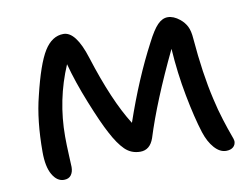

<svg xmlns="http://www.w3.org/2000/svg" viewBox="-62 -595 905 693"><g transform="rotate(-10 390.0 -248.5)"><path d="M120.1 11.2Q94.7 11.2 77.9 -17.8Q61 -46.9 61 -101.1Q61 -217.3 83 -303.2Q109.9 -416 138.4 -461.9Q167 -507.8 209 -507.8Q254.4 -507.8 286.1 -407.2Q338.9 -240.2 397 -148.9Q449.7 -302.7 513.2 -422.9Q535.2 -466.3 552.7 -484.1Q570.3 -502 589.8 -502Q611.3 -502 633.8 -483.9Q648.9 -471.7 657.5 -455.1Q666 -438.5 668 -409.2Q678.7 -279.3 701.2 -183.1Q710.4 -141.6 722.7 -103Q734.9 -64.5 742.4 -44.7Q750 -24.9 750 -20Q750 -6.3 740.7 1.7Q731.4 9.8 714.8 9.8Q691.9 9.8 671.9 -12.7Q651.9 -35.2 640.1 -71.8Q622.1 -128.4 606 -212.6Q589.8 -296.9 584 -387.2Q499 -210 459 -82Q444.8 -41 409.2 -41Q376 -41 353 -63.5Q330.1 -85.9 307.1 -129.9Q285.6 -169.4 253.2 -250.2Q220.7 -331.1 203.1 -397.9Q150.9 -275.9 150.9 -142.1Q150.9 -112.8 152.8 -74.5Q154.8 -36.1 154.8 -29.8Q154.8 -11.7 146.2 -0.2Q137.7 11.2 120.1 11.2Z"/></g></svg>

Font: Shantell Sans Normal
Style: Regular
Weight: 400
Designer: Stephen Nixon, Anya Danilova, Shantell Martin
Foundry: Arrow Type
Version: Version 1.006;[559af2be0]